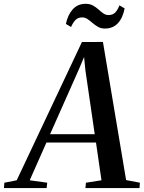

<svg xmlns="http://www.w3.org/2000/svg" viewBox="-90 -962 738 982"><path d="M-70 0 -67.5 -27.5 -4.5 -40 329 -747 436.5 -747.5 555 -41 625.5 -27.5 623.5 0H347L349.5 -27.5L429 -40L401 -233H147.5L62 -40L151.5 -27.5L148.5 0ZM166 -275.5H394.5L347 -601L340 -670.5L315.5 -612ZM446.5 -816Q426 -816 411 -824.8Q396 -833.5 383.2 -844.5Q370.5 -855.5 358 -864.2Q345.5 -873 330 -873Q308.5 -873 295.8 -859.5Q283 -846 273.5 -824L247 -839.5Q256.5 -885.5 281.8 -914Q307 -942.5 348 -942.5Q370 -942.5 385.5 -933.8Q401 -925 413.5 -913.8Q426 -902.5 437.8 -894Q449.5 -885.5 464.5 -885Q486 -885 498.5 -897.2Q511 -909.5 521 -934.5L547.5 -919Q538 -870 512.8 -843Q487.5 -816 446.5 -816Z"/></svg>

Font: Merriweather 96pt Medium
Style: Italic
Weight: 500
Italic angle: -7.8°
Version: Version 2.101